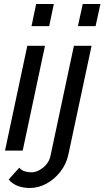

<svg xmlns="http://www.w3.org/2000/svg" viewBox="-20 -750 520 956"><path d="M160 -730H248L225 -620H137ZM116 -522H204L93 0H5ZM392 -730H480L456 -620H368ZM129 186Q96 186 69 176Q42 166 23 144L76 85Q87 98 103 103Q119 108 136 108Q166 108 195.5 84Q225 60 232 23L348 -522H436L321 17Q311 66 281 104.5Q251 143 211 164.5Q171 186 129 186Z"/></svg>

Font: Raleway Medium
Style: Italic
Weight: 500
Italic angle: -12°
Designer: Matt McInerney, Pablo Impallari, Rodrigo Fuenzalida
Foundry: Matt McInerney, Pablo Impallari, Rodrigo Fuenzalida
Version: Version 4.026